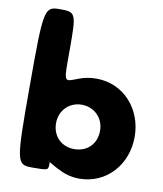

<svg xmlns="http://www.w3.org/2000/svg" viewBox="-94 -936 871 1027"><g transform="rotate(10 341.5 -422.5)"><path d="M660 -256C660 -406 555 -528 405 -528C371 -528 339 -522 311 -511C231 -481 237 -470 237 -662C237 -854 234 -860 149 -860C63 -860 60 -848 60 -430C60 -12 62 0 148 0C233 0 235 -1 236 -29C236 -57 229 -42 309 -6C337 7 370 15 405 15C555 15 660 -106 660 -256ZM472 -256C472 -186 424 -136 352 -136C283 -136 233 -186 233 -256C233 -327 286 -377 352 -377C419 -377 472 -327 472 -256Z"/></g></svg>

Font: Hussar Print
Style: Bold
Weight: 700
Foundry: Cannot Into Space Fonts
Version: Version 2.00